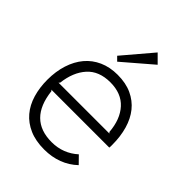

<svg xmlns="http://www.w3.org/2000/svg" viewBox="-255 -1047 1190 1190"><g transform="rotate(45 340.0 -451.5)"><path d="M473 -859 282 -695 256 -721 419 -913ZM625 -310Q625 -302 625 -296Q625 -290 624 -284H116L123 -278Q148 -55 347 -55Q398 -55 441.5 -72Q485 -89 520 -121L567 -73Q524 -32 468.5 -11Q413 10 347 10Q272 10 217 -14Q162 -38 126 -80.5Q90 -123 72.5 -182Q55 -241 55 -310Q55 -383 74.5 -444Q94 -505 130.5 -548.5Q167 -592 220.5 -616Q274 -640 342 -640Q414 -640 467 -615.5Q520 -591 555 -547.5Q590 -504 607.5 -443Q625 -382 625 -310ZM563 -346 556 -353Q548 -456 494 -515.5Q440 -575 343 -575Q244 -575 190 -515Q136 -455 124 -353L117 -346Z"/></g></svg>

Font: TypoPRO Sinkin Sans
Style: 300 Light
Weight: 300
Designer: Keith Bates
Foundry: K-Type
Version: Sinkin Sans (version 1.0)  by Keith Bates   •   © 2014   www